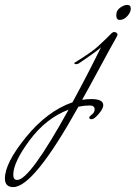

<svg xmlns="http://www.w3.org/2000/svg" viewBox="-316 -323 552 781"><path d="M3 -64Q-3 -62 -8 -62Q-13 -62 -14 -67Q57 -111 81 -133Q105 -155 114 -164Q123 -173 130 -180Q142 -193 148 -193Q162 -191 162 -182Q162 -178 151 -159.5Q140 -141 91.5 -51Q43 39 18 83Q38 80 56 80Q104 80 104 105Q104 119 85.5 140.5Q67 162 57 162Q47 162 47 155Q47 151 58 142.5Q69 134 69 122Q69 106 48.5 106Q28 106 3 111Q-179 438 -262 438Q-296 438 -296 403Q-296 340 -210 234.5Q-124 129 -21 93Q41 -21 95 -131Q86 -120 3 -64ZM-246 409Q-195 409 -37 123Q-129 158 -195.5 247.5Q-262 337 -262 388Q-262 409 -246 409ZM201 -303Q216 -303 216 -288Q216 -273 202 -257.5Q188 -242 171 -242Q157 -242 157 -261.5Q157 -281 173 -292Q189 -303 201 -303Z"/></svg>

Font: Mr De Haviland
Style: Regular
Weight: 400
Designer: Alejandro Paul
Foundry: Alejandro Paul
Version: Version 1.000